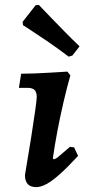

<svg xmlns="http://www.w3.org/2000/svg" viewBox="-20 -755 352 787"><path d="M72.8 -665.6 126.1 -733.6 139.3 -734.7Q139.3 -734.7 153.6 -719.7Q168 -704.6 192 -679.8Q216 -655 245.7 -624.7Q275.4 -594.4 306 -565L276.5 -527.1L261.6 -522.8Q215.6 -557.6 172.6 -586.9Q129.6 -616.1 101.9 -634Q74.3 -651.9 74.3 -651.9ZM200.1 -102.3Q206.7 -102.3 217.8 -111.3Q228.9 -120.3 266.9 -153.2L283.9 -150.9L300 -116.1Q257.8 -70.2 226.2 -41.9Q194.7 -13.7 171.2 -0.9Q147.7 12 128.5 12Q82.3 12 82.3 -37.4Q97.3 -125.3 108.1 -193.9Q118.9 -262.5 124.8 -305.4Q130.6 -348.3 130.6 -357Q130.6 -377.3 121.8 -386.1Q112.9 -394.9 92.6 -394.9H57.5L66.7 -452.8Q89.5 -452.8 121.9 -454Q154.3 -455.2 189.7 -457.4Q225.1 -459.6 256.2 -461.5L268.4 -445.9Q254.6 -397.8 240.6 -337.6Q226.6 -277.4 215.1 -216.9Q203.7 -156.5 196.6 -105.9Z"/></svg>

Font: Alegreya
Style: Italic
Weight: 400
Italic angle: -7°
Designer: Juan Pablo del Peral
Foundry: Huerta Tipografica
Version: Version 2.009